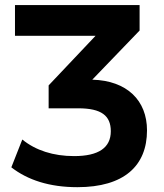

<svg xmlns="http://www.w3.org/2000/svg" viewBox="-20 -739 656 769"><path d="M290 10.7C476.6 10.7 568.8 -74.7 568.8 -216.8C568.8 -336.4 489.3 -416 349.6 -419.9L539.1 -616.7V-718.8H40V-595.7H362.8L174.8 -397V-305.2H293.5C386.7 -305.2 423.8 -275.4 423.8 -213.4C423.8 -147.5 375 -113.8 276.9 -113.8C193.4 -113.8 122.6 -136.7 69.3 -180.2L25.4 -68.8C90.8 -18.1 177.7 10.7 290 10.7Z"/></svg>

Font: Winston
Style: Bold
Weight: 700
Designer: Vernon Adams, Kim Jin-seong, David Berlow, Cristiano Sobral
Foundry: The Winston Project Authors
Version: Version 3.004